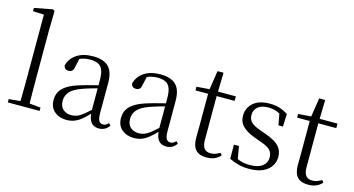

<svg xmlns="http://www.w3.org/2000/svg" viewBox="-85 -1152 2792 1516"><g transform="rotate(15 1310.5 -394.0)"><path d="M35 0V-27L129 -36Q129 -52 130 -70Q130 -109 130.5 -150.5Q131 -192 131 -227V-743L41 -747V-774L190 -802L205 -793L202 -639V-227Q202 -192 202.5 -150.5Q203 -109 203 -70Q204 -52 204 -36L295 -27V0Z M516 14Q458 14 418.5 -19Q379 -52 379 -114Q379 -152 396 -182Q413 -212 451.5 -236Q490 -260 554 -279Q596 -292 641 -303Q668 -310 692 -316V-354Q692 -411 679.5 -441Q667 -471 641.5 -483Q616 -495 576 -495Q547 -495 517 -487Q505 -483 492 -478L476 -407Q473 -384 461.5 -374.5Q450 -365 433 -365Q400 -365 393 -398Q409 -458 461 -492Q513 -526 593 -526Q678 -526 719.5 -485.5Q761 -445 761 -354V-111Q761 -61 772.5 -43.5Q784 -26 805 -26Q818 -26 828 -31.5Q838 -37 850 -49L865 -33Q850 -9 828.5 2Q807 13 781 13Q737 13 716 -17Q698 -42 694 -84Q665 -53 639 -32Q611 -9 582 2.5Q553 14 516 14ZM692 -291Q669 -285 645 -278Q604 -266 568 -253Q503 -229 476.5 -197.5Q450 -166 450 -126Q450 -80 476.5 -56Q503 -32 546 -32Q569 -32 592 -41Q615 -50 644 -73Q665 -90 692 -115Z M1067 14Q1009 14 969.5 -19Q930 -52 930 -114Q930 -152 947 -182Q964 -212 1002.5 -236Q1041 -260 1105 -279Q1147 -292 1192 -303Q1219 -310 1243 -316V-354Q1243 -411 1230.5 -441Q1218 -471 1192.5 -483Q1167 -495 1127 -495Q1098 -495 1068 -487Q1056 -483 1043 -478L1027 -407Q1024 -384 1012.5 -374.5Q1001 -365 984 -365Q951 -365 944 -398Q960 -458 1012 -492Q1064 -526 1144 -526Q1229 -526 1270.5 -485.5Q1312 -445 1312 -354V-111Q1312 -61 1323.5 -43.5Q1335 -26 1356 -26Q1369 -26 1379 -31.5Q1389 -37 1401 -49L1416 -33Q1401 -9 1379.5 2Q1358 13 1332 13Q1288 13 1267 -17Q1249 -42 1245 -84Q1216 -53 1190 -32Q1162 -9 1133 2.5Q1104 14 1067 14ZM1243 -291Q1220 -285 1196 -278Q1155 -266 1119 -253Q1054 -229 1027.5 -197.5Q1001 -166 1001 -126Q1001 -80 1027.5 -56Q1054 -32 1097 -32Q1120 -32 1143 -41Q1166 -50 1195 -73Q1216 -90 1243 -115Z M1662 14Q1601 14 1572.5 -18Q1544 -50 1544 -115Q1544 -138 1544.5 -156.5Q1545 -175 1545 -201V-475H1442V-505L1547 -513L1571 -667H1620L1616 -512H1762V-475H1615V-116Q1615 -69 1632.5 -47.5Q1650 -26 1684 -26Q1707 -26 1724 -32.5Q1741 -39 1761 -50L1775 -33Q1755 -10 1727 2Q1699 14 1662 14Z M2010 14Q1963 14 1925.5 4.5Q1888 -5 1847 -24L1846 -140H1887L1905 -38Q1919 -31 1933 -27Q1964 -17 2009 -17Q2077 -17 2111 -44.5Q2145 -72 2145 -115Q2145 -152 2122 -175.5Q2099 -199 2037 -219L1986 -238Q1926 -260 1891 -293.5Q1856 -327 1856 -382Q1856 -443 1902.5 -484.5Q1949 -526 2037 -526Q2081 -526 2115.5 -515.5Q2150 -505 2187 -482L2183 -378H2146L2129 -470Q2112 -479 2095 -485Q2067 -494 2036 -494Q1978 -494 1948.5 -468.5Q1919 -443 1919 -403Q1919 -365 1943.5 -342.5Q1968 -320 2022 -302L2071 -284Q2147 -257 2178.5 -222Q2210 -187 2210 -135Q2210 -95 2187.5 -60.5Q2165 -26 2121 -6Q2077 14 2010 14Z M2493 14Q2432 14 2403.5 -18Q2375 -50 2375 -115Q2375 -138 2375.5 -156.5Q2376 -175 2376 -201V-475H2273V-505L2378 -513L2402 -667H2451L2447 -512H2593V-475H2446V-116Q2446 -69 2463.5 -47.5Q2481 -26 2515 -26Q2538 -26 2555 -32.5Q2572 -39 2592 -50L2606 -33Q2586 -10 2558 2Q2530 14 2493 14Z"/></g></svg>

Font: Early Summer Mincho Light
Style: Regular
Weight: 300
Designer: GuiWonder
Version: Version 1.002